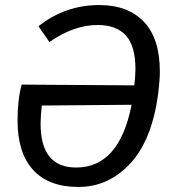

<svg xmlns="http://www.w3.org/2000/svg" viewBox="-20 -721 682 753"><path d="M278.8 -64Q447.8 -64 496.1 -310.1L144 -307.1Q139.2 -264.2 139.2 -236.8Q138.7 -64 278.8 -64ZM369.1 -701.2Q481.9 -701.2 544.4 -635.5Q606.9 -569.8 606.9 -439.9Q606.9 -406.7 600.1 -351.1Q575.2 -169.9 490 -78.9Q404.8 12.2 287.6 12.2Q170.4 12.2 109.6 -54.9Q48.8 -122.1 48.8 -248Q48.8 -329.1 64.9 -389.2L506.8 -386.2Q510.7 -417 511.2 -450.2Q511.2 -541 473.6 -582Q436 -623 362.8 -623Q270 -623 173.8 -556.2L130.9 -618.2Q236.3 -701.2 369.1 -701.2Z"/></svg>

Font: FiraSans-Italic
Style: Italic
Weight: 400
Italic angle: -8°
Designer: Carrois Corporate & Edenspiekermann AG
Foundry: Carrois Corporate GbR & Edenspiekermann AG
Version: Version 3.106;PS 003.106;hotconv 1.0.70;makeotf.lib2.5.58329